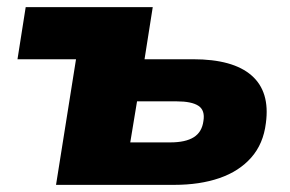

<svg xmlns="http://www.w3.org/2000/svg" viewBox="-20 -518 814 538"><path d="M137 0 193 -352H29L52 -498H408L385 -352H521Q633 -352 685 -306.5Q737 -261 725 -173Q718 -115 684 -76.5Q650 -38 595 -19Q540 0 468 0ZM345 -119H457Q500 -119 523 -133.5Q546 -148 550 -179Q555 -209 536 -221.5Q517 -234 475 -234H364Z"/></svg>

Font: Nunito Sans 10pt SemiExpanded Black
Style: Italic
Weight: 900
Width: 6
Italic angle: -9°
Designer: Vernon Adams
Foundry: Vernon Adams
Version: Version 3.101;gftools[0.9.27]